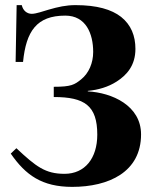

<svg xmlns="http://www.w3.org/2000/svg" viewBox="-20 -711 610 750"><path d="M41 -469H70C82 -589 123 -650 235 -650C316 -650 344 -579 344 -508C344 -465 327 -425 297 -401C271 -380 258 -372 190 -372V-332C311 -332 360 -298 360 -185C360 -93 312 -32 232 -32C157 -32 121 -60 44 -132L22 -111C80 -27 144 19 262 19C405 19 531 -39 531 -186C531 -299 417 -349 323 -354V-356C364 -360 402 -371 435 -392C476 -418 509 -456 509 -520C509 -571 492 -614 453 -645C416 -674 359 -691 275 -691C238 -691 207 -684 169 -673C148 -667 121 -657 104 -657C86 -657 70 -669 65 -691H45Z"/></svg>

Font: XITS Math
Style: Bold
Weight: 700
Designer: MicroPress Inc., with final additions and corrections provided by Coen Hoffman, Elsevier (retired)
Version: Version 1.105